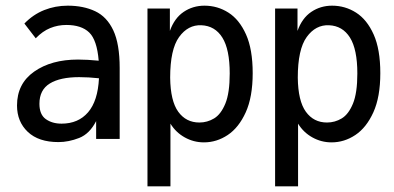

<svg xmlns="http://www.w3.org/2000/svg" viewBox="-20 -490 1390 677"><path d="M186 11Q116 11 78 -25Q40 -61 40 -118Q40 -195 100.5 -237.5Q161 -280 255 -280Q271 -280 289.5 -279Q308 -278 328 -276Q322 -349 294.5 -375.5Q267 -402 214 -402Q184 -402 157 -391Q130 -380 106 -355L66 -407Q97 -439 136 -454.5Q175 -470 219 -470Q274 -470 315.5 -450.5Q357 -431 379.5 -383Q402 -335 402 -250V0H319V-63Q296 -18 259 -3.5Q222 11 186 11ZM119 -124Q119 -86 141.5 -70Q164 -54 197 -54Q256 -54 290.5 -94Q325 -134 329 -214Q292 -218 259 -218Q192 -218 155.5 -195.5Q119 -173 119 -124Z M500 167V-460H579V-381Q595 -426 627.5 -448Q660 -470 701 -470Q747 -470 785.5 -445.5Q824 -421 847.5 -368.5Q871 -316 871 -232Q871 -148 846.5 -94Q822 -40 783 -14Q744 12 699 12Q663 12 631.5 -5.5Q600 -23 581 -54V167ZM683 -58Q711 -58 735 -72.5Q759 -87 774.5 -124.5Q790 -162 790 -231Q790 -316 764 -357.5Q738 -399 690 -401Q643 -403 611.5 -359.5Q580 -316 580 -216Q581 -134 608.5 -96Q636 -58 683 -58Z M950 167V-460H1029V-381Q1045 -426 1077.5 -448Q1110 -470 1151 -470Q1197 -470 1235.5 -445.5Q1274 -421 1297.5 -368.5Q1321 -316 1321 -232Q1321 -148 1296.5 -94Q1272 -40 1233 -14Q1194 12 1149 12Q1113 12 1081.5 -5.5Q1050 -23 1031 -54V167ZM1133 -58Q1161 -58 1185 -72.5Q1209 -87 1224.5 -124.5Q1240 -162 1240 -231Q1240 -316 1214 -357.5Q1188 -399 1140 -401Q1093 -403 1061.5 -359.5Q1030 -316 1030 -216Q1031 -134 1058.5 -96Q1086 -58 1133 -58Z"/></svg>

Font: Inconsolata SemiCondensed Medium
Style: Regular
Weight: 500
Width: 4
Monospace: yes
Designer: Raph Levien, Cyreal, Brenton Simpson
Foundry: Raph Levien, Cyreal, Google
Version: Version 3.001; ttfautohint (v1.8.2.53-6de2)